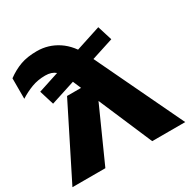

<svg xmlns="http://www.w3.org/2000/svg" viewBox="-186 -949 1101 1113"><g transform="rotate(-30 364.5 -393.0)"><path d="M131.8 -475.4 101.8 -572.6 580.2 -728.4 610.8 -630.2ZM-13.2 0 224.2 -473.6H419.8L207.2 0ZM201.8 -786.4Q278.6 -786.4 342.6 -744.2Q406.6 -702 447.8 -616.2L741.8 0H520.8L284 -553Q265.6 -596.4 240.7 -618Q215.8 -639.6 173 -639.6Q124 -639.6 82.5 -624.1Q41 -608.6 1.4 -583.4V-720.6Q46 -753.2 92 -769.8Q138 -786.4 201.8 -786.4Z"/></g></svg>

Font: Unbounded
Style: Regular
Weight: 400
Designer: Luke Prowse, Jean-Baptiste Morizot, Fátima Lázaro, Florian Runge
Foundry: NaN
Version: Version 1.701;gftools[0.9.28.dev5+ged2979d]